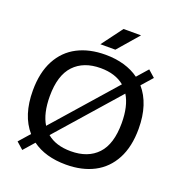

<svg xmlns="http://www.w3.org/2000/svg" viewBox="-165 -1088 1178 1247"><g transform="rotate(20 424.0 -464.0)"><path d="M789.5 -370Q789.5 -246 744.2 -161Q699 -76 617 -33.2Q535 9.5 424 9.5Q282 9.5 191 -57L126 17L78.5 -25L144.5 -100Q58.5 -198.5 58.5 -370Q58.5 -494.5 103.8 -579.5Q149 -664.5 231 -707Q313 -749.5 424 -749.5Q493.5 -749.5 552.5 -732.5Q611.5 -715.5 656.5 -682.5L722 -757L769.5 -715L703.5 -640Q745.5 -592 767.5 -524.2Q789.5 -456.5 789.5 -370ZM218 -183.5 588.5 -605Q526 -657 424 -657Q306.5 -657 240.5 -587.2Q174.5 -517.5 174.5 -373Q174.5 -254 218 -183.5ZM673.5 -367Q673.5 -485.5 630 -556L259.5 -134.5Q320.5 -83 424 -83Q542.5 -83 608 -152.8Q673.5 -222.5 673.5 -367ZM368 -802 475.5 -946.5H596.5L471.5 -802Z"/></g></svg>

Font: Encode Sans Expanded Medium
Style: Regular
Weight: 500
Width: 7
Designer: Multiple Designers
Foundry: Impallari Type
Version: Version 2.000